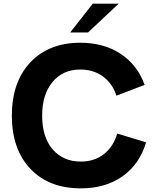

<svg xmlns="http://www.w3.org/2000/svg" viewBox="-20 -1011 839 1043"><path d="M361.3 -834.5 483.9 -991.2H625L458 -834.5ZM418.9 12.2Q245.6 12.2 145 -94Q44.4 -200.2 44.4 -383.3Q44.4 -565.4 144.8 -672.1Q245.1 -778.8 416.5 -778.8Q544.4 -778.8 635.7 -718.3Q727.1 -657.7 765.6 -549.8L612.3 -491.2Q590.8 -558.1 539.1 -595.7Q487.3 -633.3 416.5 -633.3Q321.3 -633.3 265.1 -565.4Q209 -497.6 209 -383.3Q209 -265.1 266.4 -199.2Q323.7 -133.3 418.9 -133.3Q492.7 -133.3 544.4 -173.8Q596.2 -214.4 616.7 -285.6L773.4 -237.8Q738.8 -119.6 646.2 -53.7Q553.7 12.2 418.9 12.2Z"/></svg>

Font: Acari Sans Neue Black
Style: Regular
Weight: 900
Designer: Alfredo Marco Pradil
Foundry: Alfredo Marco Pradil
Version: Version 1.045;June 16, 2019;FontCreator 11.5.0.2425 64-bit; 